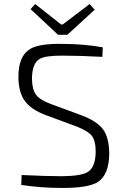

<svg xmlns="http://www.w3.org/2000/svg" viewBox="-20 -918 598 949"><path d="M313 -746H267L131 -873L154 -898L282 -797H290L423 -898L448 -870ZM209 -348Q133 -376 102 -420Q72 -462 71 -535Q70 -641 129 -676Q173 -703 287 -701Q395 -701 488 -684L486 -637Q374 -643 287 -643Q205 -643 178 -628Q138 -606 138 -528Q139 -475 158 -450Q176 -425 231 -404L378 -350Q459 -320 490 -278Q519 -237 520 -160Q519 -54 463 -18Q416 11 290 11Q182 11 85 -4L87 -53Q209 -47 287 -47Q382 -48 414 -68Q452 -92 453 -167Q453 -223 433 -248Q414 -271 358 -293Z"/></svg>

Font: Taylor Sans Light
Style: Regular
Weight: 300
Italic angle: -8°
Designer: Natanael Gama
Version: Version 1.001 September 8, 2015